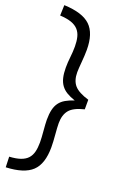

<svg xmlns="http://www.w3.org/2000/svg" viewBox="-167 -800 632 980"><g transform="rotate(20 149.0 -310.0)"><path d="M118 -453Q118 -481 121.5 -511Q125 -541 125 -570Q125 -598 119.5 -620.5Q114 -643 100 -658.5Q86 -674 62 -682.5Q38 -691 0 -693L2 -750Q102 -746 145 -705Q188 -664 188 -574Q188 -559 187 -541.5Q186 -524 184.5 -507Q183 -490 182 -475Q181 -460 181 -451Q181 -406 203 -380.5Q225 -355 282 -338V-286Q224 -272 202.5 -245.5Q181 -219 181 -174Q181 -163 182 -147Q183 -131 184.5 -113Q186 -95 187 -77.5Q188 -60 188 -46Q188 45 145 85.5Q102 126 4 130L2 73Q39 71 63 62.5Q87 54 100.5 39Q114 24 119.5 2Q125 -20 125 -49Q125 -61 124 -77.5Q123 -94 121.5 -111Q120 -128 119 -143.5Q118 -159 118 -170Q118 -202 123.5 -225Q129 -248 141 -264Q153 -280 172 -291Q191 -302 218 -311Q191 -320 172 -331.5Q153 -343 141 -359.5Q129 -376 123.5 -399Q118 -422 118 -453Z"/></g></svg>

Font: Panefresco 250wt
Style: Regular
Weight: 300
Version: Version 1.000